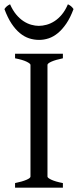

<svg xmlns="http://www.w3.org/2000/svg" viewBox="-35 -862 357 882"><path d="M34.2 0V-21Q67.4 -27.8 86.2 -35.9Q105 -43.9 105 -50.8V-564Q105 -569.8 87.2 -578.6Q69.3 -587.4 34.2 -594.2V-615.2H253.9V-594.2Q220.7 -587.4 201.9 -579.1Q183.1 -570.8 183.1 -564V-50.8Q183.1 -44.9 200.9 -36.4Q218.8 -27.8 253.9 -21V0ZM302.7 -820.3Q288.1 -780.8 269.8 -753.9Q251.5 -727.1 231.2 -710.2Q210.9 -693.4 189 -686Q167 -678.7 145 -678.7Q121.1 -678.7 98.6 -686Q76.2 -693.4 55.9 -710.2Q35.6 -727.1 17.8 -753.9Q0 -780.8 -14.6 -820.3Q-8.8 -829.1 -2.9 -833.7Q2.9 -838.4 11.2 -842.3Q23.4 -814.5 39.3 -795.4Q55.2 -776.4 72.8 -764.9Q90.3 -753.4 108.6 -748.3Q127 -743.2 143.1 -743.2Q160.2 -743.2 179 -748.3Q197.8 -753.4 215.6 -764.9Q233.4 -776.4 249.3 -795.4Q265.1 -814.5 276.9 -842.3Q285.2 -838.4 291 -833.7Q296.9 -829.1 302.7 -820.3Z"/></svg>

Font: Gentium Basic
Style: Regular
Weight: 400
Designer: J. Victor Gaultney and Annie Olsen
Foundry: SIL International
Version: Version 1.100